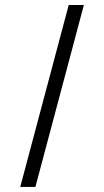

<svg xmlns="http://www.w3.org/2000/svg" viewBox="-20 -740 412 760"><path d="M252 -720.2H312L120.1 0H60.1Z"/></svg>

Font: Manrope Light
Style: Regular
Weight: 300
Designer: Mikhail Sharanda
Foundry: Mikhail Sharanda
Version: Version 4.505;FEAKit 1.0